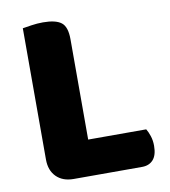

<svg xmlns="http://www.w3.org/2000/svg" viewBox="-73 -680 659 746"><g transform="rotate(-10 256.5 -307.0)"><path d="M158 3Q115 3 90 -22Q65 -47 65 -90V-608Q77 -610 100 -613.5Q123 -617 146 -617Q196 -617 218 -600Q240 -583 240 -534V-138H469Q476 -127 482 -109Q488 -91 488 -70Q488 -33 472 -15Q456 3 428 3H158Z"/></g></svg>

Font: Baloo Da 2 ExtraBold
Style: Regular
Weight: 800
Designer: Noopur Datye, Sulekha Rajkumar and Ek Type
Foundry: Ek Type
Version: Version 1.640;hotconv 1.0.111;makeotfexe 2.5.65597; ttfautoh